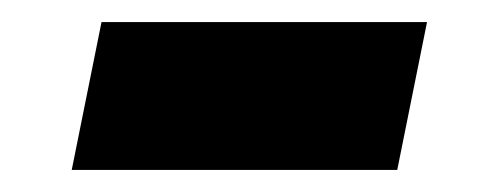

<svg xmlns="http://www.w3.org/2000/svg" viewBox="-20 -392 435 174"><path d="M340 -238 367 -372H72L45 -238Z"/></svg>

Font: Braiins Sans
Style: Bold Italic
Weight: 700
Italic angle: -11.31°
Designer: Mike Abbink, Paul van der Laan, Pieter van Rosmalen, Jiri Chlebus, Lubos Buracinsky
Foundry: Bold Monday, Sudetype
Version: Version 1.000;hotconv 1.0.109;makeotfexe 2.5.65596